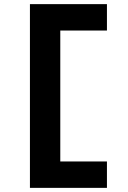

<svg xmlns="http://www.w3.org/2000/svg" viewBox="-20 -720 620 930"><path d="M125 190V-700H498V-572H266L272 -580V74L262 62H498V190Z"/></svg>

Font: Lexend Mega SemiBold
Style: Regular
Weight: 600
Designer: Bonnie Shaver-Troup, Thomas Jockin
Foundry: Lexend
Version: Version 1.007